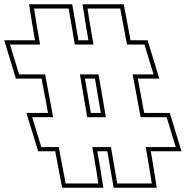

<svg xmlns="http://www.w3.org/2000/svg" viewBox="-265 -810 891 901"><path d="M357.4 -461 395 -260H447H517L559.8 -120H489.8H418.9L437.5 -11L447.2 51H285.1L271.6 -27L255.7 -120H168.2L186.8 -11L196.5 51H43.1L28.2 -27L10.7 -120H-1.2H-71.2L-114 -260H-44H-15.6L-53.2 -461H-105.4H-175.4L-218.2 -601H-148.2H-77L-95.3 -708L-105.1 -770H57.1L70.6 -692L86.1 -601H173.7L155.4 -708L145.6 -770H299.1L313.9 -692L331.1 -601H342.8H412.8L455.6 -461H385.6ZM197.5 -461H110L144.3 -260H231.8ZM381.5 -441H482.6L427.6 -621H347.7L333.6 -695.7L315.6 -790H122.2L135.7 -704.8L149.9 -621H103L90.3 -695.4L73.9 -790H-128.5L-115 -704.8L-100.8 -621H-245.3L-190.2 -441H-69.8L-39.7 -280H-141L-86 -100H-5.8L8.6 -23.3L26.5 71H219.9L206.5 -14.2L191.9 -100H238.8L251.9 -23.6L268.3 71H470.6L457.2 -14.2L442.6 -100H586.8L531.8 -280H411.6ZM180.7 -441 208.1 -280H161.2L133.7 -441Z"/></svg>

Font: Nordica Plus
Style: NordicaClassicRgExtOpOblOl
Weight: 500
Version: Version 1.01